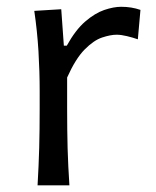

<svg xmlns="http://www.w3.org/2000/svg" viewBox="-20 -554 465 574"><path d="M92.3 0Q95.7 -58.1 97.2 -111.8Q98.6 -165.5 98.6 -230V-282.7Q98.6 -340.3 95 -400.9Q91.3 -461.4 82.5 -521.5L163.1 -526.4L170.9 -417.5H179.7Q205.6 -464.4 234.6 -489.5Q263.7 -514.6 291.7 -524.2Q319.8 -533.7 342.3 -533.7Q373.5 -533.7 399.9 -524.4L392.1 -436.5Q376.5 -441.9 359.4 -446Q342.3 -450.2 328.6 -450.2Q310.5 -450.2 285.4 -441.9Q260.3 -433.6 233.2 -406.2Q206.1 -378.9 180.7 -322.3V-226.6Q180.7 -164.6 182.1 -111.3Q183.6 -58.1 187.5 0Z"/></svg>

Font: Pinar-DS2-FD Regular
Style: Regular
Weight: 400
Designer: Amin Abedi
Version: Version 2.000